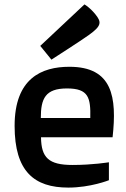

<svg xmlns="http://www.w3.org/2000/svg" viewBox="-20 -831 570 866"><path d="M45.9 -263.2C45.9 -57.1 134.8 15.1 288.1 15.1C388.2 15.1 471.2 -18.1 471.2 -18.1V-99.1C471.2 -99.1 397.9 -86.9 307.1 -86.9C199.2 -86.9 166 -120.1 165 -211.9H487.8C507.8 -393.1 487.8 -529.8 293 -529.8C168 -529.8 45.9 -478 45.9 -263.2ZM164.1 -298.8C164.1 -386.2 184.1 -432.1 282.2 -432.1C379.9 -432.1 389.2 -390.1 387.2 -298.8ZM211.9 -562C211.9 -562 346.7 -648.4 381.8 -673.8C438.5 -714.8 439 -731 409.7 -767.1C381.8 -800.8 360.8 -811 360.8 -811L161.6 -624Z"/></svg>

Font: Doppio One
Style: Regular
Weight: 400
Designer: Szymon Celej
Foundry: Sorkin Type Co
Version: Version 1.002